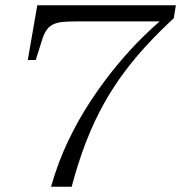

<svg xmlns="http://www.w3.org/2000/svg" viewBox="-20 -629 685 726"><path d="M268 -548H605V-566Q567 -535 520 -489Q473 -443 423.5 -383.5Q374 -324 326 -252Q278 -180 238.5 -97.5Q199 -15 173 77H251Q276 -17 306 -94Q336 -171 372 -235.5Q408 -300 449.5 -355.5Q491 -411 538 -461.5Q585 -512 637 -560L645 -609H121L85 -402H115L142 -487Q149 -506 158 -518Q167 -530 181.5 -537Q196 -544 217 -546Q238 -548 268 -548Z"/></svg>

Font: Roboto Serif 120pt Expanded Light
Style: Italic
Weight: 300
Width: 7
Italic angle: -10°
Designer: Greg Gazdowicz
Foundry: Commercial Type
Version: Version 1.008